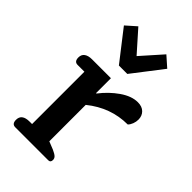

<svg xmlns="http://www.w3.org/2000/svg" viewBox="-229 -840 921 921"><g transform="rotate(45 231.0 -380.0)"><path d="M87 -714 139 -760 234 -653 329 -760 381 -714 263 -561H206ZM41 -28Q41 -68 94 -68H110V-423H64Q41 -423 41 -451Q41 -471 55 -481Q69 -491 94 -491H222V-390H225Q261 -437 307 -469Q353 -501 395 -501Q424 -501 440 -485Q456 -469 456 -444Q456 -429 450.5 -414.5Q445 -400 436 -391Q321 -391 227 -315V-68L267 -52Q287 -43 295 -35.5Q303 -28 303 -17Q303 0 288 0H64Q41 0 41 -28Z"/></g></svg>

Font: Maitree SemiBold
Style: Regular
Weight: 600
Designer: CadsonDemak Team
Foundry: CadsonDemak
Version: Version 1.001